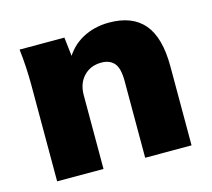

<svg xmlns="http://www.w3.org/2000/svg" viewBox="-81 -615 785 712"><g transform="rotate(-15 311.5 -259.5)"><path d="M55 0V-370Q55 -404 53 -439Q51 -474 47 -508H219L229 -420H218Q243 -468 289 -493.5Q335 -519 393 -519Q482 -519 526.5 -466.5Q571 -414 571 -303V0H393V-295Q393 -344 376 -363.5Q359 -383 327 -383Q285 -383 259 -355.5Q233 -328 233 -283V0Z"/></g></svg>

Font: Mulish ExtraLight Black
Style: Regular
Weight: 900
Version: Version 3.603